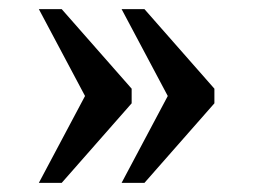

<svg xmlns="http://www.w3.org/2000/svg" viewBox="-20 -480 554 420"><path d="M246 -80 347 -270 246 -460H296L449 -286V-254L296 -80ZM65 -80 166 -270 65 -460H115L268 -286V-254L115 -80Z"/></svg>

Font: Noto Serif Tamil
Style: Italic
Weight: 400
Italic angle: -12°
Designer: Indian Type Foundry, Tom Grace, and the Monotype Design Team
Foundry: Monotype Imaging Inc.
Version: Version 2.003